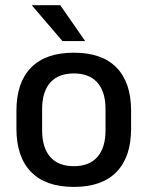

<svg xmlns="http://www.w3.org/2000/svg" viewBox="-20 -704 566 736"><path d="M263 12.5Q155 12.5 99 -45Q43 -102.5 43 -210.5V-280Q43 -387.5 99 -444.8Q155 -502 263 -502Q371 -502 426.8 -444.8Q482.5 -387.5 482.5 -280V-210.5Q482.5 -102.5 426.8 -45Q371 12.5 263 12.5ZM263 -67Q322.5 -67 353.5 -102.5Q384.5 -138 384.5 -204.5V-286Q384.5 -352 353.5 -387.2Q322.5 -422.5 263 -422.5Q203.5 -422.5 172.5 -387.2Q141.5 -352 141.5 -286V-204.5Q141.5 -138 172.5 -102.5Q203.5 -67 263 -67ZM305.5 -548 211 -684H103V-682.5L219.5 -546.5H305.5Z"/></svg>

Font: Anek Malayalam Medium
Style: Regular
Weight: 500
Designer: Maithili Shingre (Malayalam) & Yesha Goshar (Latin)
Foundry: Ek Type
Version: Version 1.003